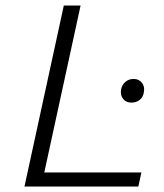

<svg xmlns="http://www.w3.org/2000/svg" viewBox="-20 -678 598 698"><path d="M273 -658 141 -51H494L483 0H69L212 -658ZM466 -391Q485 -391 496 -377Q507 -363 503 -343Q501 -326 488.5 -315.5Q476 -305 458 -305Q438 -305 427.5 -318.5Q417 -332 420 -352Q423 -369 435.5 -380Q448 -391 466 -391Z"/></svg>

Font: EauTestInfant Semilight
Style: Italic
Weight: 300
Italic angle: -12°
Designer: Christian Thalmann (Catharsis Fonts)
Version: Version 0.001;PS 000.001;hotconv 1.0.88;makeotf.lib2.5.64775